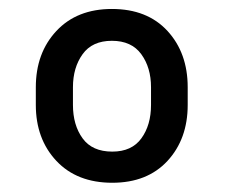

<svg xmlns="http://www.w3.org/2000/svg" viewBox="-20 -741 497 424"><path d="M59.1 -509.3V-548.3Q59.1 -624 104.5 -672.6Q149.9 -721.2 227.1 -721.2Q305.2 -721.2 349.9 -672.6Q394.5 -624 394.5 -548.3V-509.3Q394.5 -434.1 349.9 -385.7Q305.2 -337.4 228 -337.4Q149.9 -337.4 104.5 -385.7Q59.1 -434.1 59.1 -509.3ZM141.1 -548.3V-509.3Q141.1 -464.8 162.4 -435.5Q183.6 -406.2 228 -406.2Q271 -406.2 292.2 -435.5Q313.5 -464.8 313.5 -509.3V-548.3Q313.5 -591.8 292 -621.3Q270.5 -650.9 227.1 -650.9Q183.6 -650.9 162.4 -621.3Q141.1 -591.8 141.1 -548.3Z"/></svg>

Font: Vazirmatn RD UI Medium
Style: Regular
Weight: 500
Designer: Saber Rastikerdar
Foundry: Saber Rastikerdar
Version: Version 33.003